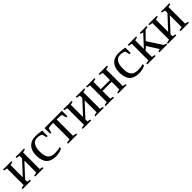

<svg xmlns="http://www.w3.org/2000/svg" viewBox="380 -1826 3190 3190"><g transform="rotate(-45 1975.5 -230.5)"><path d="M79.1 -424.8 18.1 -437V-459H215.8V-437L160.2 -424.8V-136.2L375 -368.7V-424.8L314 -437V-459H511.7V-437L456.1 -424.8V-34.2L511.7 -22V0H314V-22L375 -34.2V-313.5L160.2 -81.1V-34.2L215.8 -22V0H18.1V-22L79.1 -34.2Z M948.2 -27.8Q924.3 -10.3 882.3 -0.2Q840.3 9.8 796.4 9.8Q573.2 9.8 573.2 -232.9Q573.2 -347.7 630.1 -409.4Q687 -471.2 793 -471.2Q858.9 -471.2 937 -456.1V-328.1H910.2L889.2 -409.2Q848.6 -432.1 792 -432.1Q661.1 -432.1 661.1 -232.9Q661.1 -129.4 700.9 -85.2Q740.7 -41 824.2 -41Q895.5 -41 948.2 -57.1Z M1401.4 -459V-328.1H1374.5L1353.5 -409.2Q1299.3 -418.5 1256.3 -418.5H1237.8V-34.2L1303.2 -22V0H1085.9V-22L1156.7 -34.2V-418.5H1138.7Q1095.7 -418.5 1041.5 -409.2L1020.5 -328.1H993.7V-459Z M1495.1 -424.8 1434.1 -437V-459H1631.8V-437L1576.2 -424.8V-136.2L1791 -368.7V-424.8L1730 -437V-459H1927.7V-437L1872.1 -424.8V-34.2L1927.7 -22V0H1730V-22L1791 -34.2V-313.5L1576.2 -81.1V-34.2L1631.8 -22V0H1434.1V-22L1495.1 -34.2Z M2030.3 -424.8 1969.2 -437V-459H2167V-437L2111.3 -424.8V-254.9H2326.2V-424.8L2265.1 -437V-459H2462.9V-437L2407.2 -424.8V-34.2L2462.9 -22V0H2265.1V-22L2326.2 -34.2V-214.4H2111.3V-34.2L2167 -22V0H1969.2V-22L2030.3 -34.2Z M2899.4 -27.8Q2875.5 -10.3 2833.5 -0.2Q2791.5 9.8 2747.6 9.8Q2524.4 9.8 2524.4 -232.9Q2524.4 -347.7 2581.3 -409.4Q2638.2 -471.2 2744.1 -471.2Q2810.1 -471.2 2888.2 -456.1V-328.1H2861.3L2840.3 -409.2Q2799.8 -432.1 2743.2 -432.1Q2612.3 -432.1 2612.3 -232.9Q2612.3 -129.4 2652.1 -85.2Q2691.9 -41 2775.4 -41Q2846.7 -41 2899.4 -57.1Z M3009.3 -424.8 2948.2 -437V-459H3146V-437L3090.3 -424.8V-221.7L3277.8 -423.8L3230 -437V-459H3392.1V-437L3335 -425.8L3204.1 -292L3372.1 -33.2L3417 -22V0H3233.9V-22L3275.9 -34.2L3149.9 -231.9L3090.3 -181.2V-34.2L3146 -22V0H2948.2V-22L3009.3 -34.2Z M3495.1 -424.8 3434.1 -437V-459H3631.8V-437L3576.2 -424.8V-136.2L3791 -368.7V-424.8L3730 -437V-459H3927.7V-437L3872.1 -424.8V-34.2L3927.7 -22V0H3730V-22L3791 -34.2V-313.5L3576.2 -81.1V-34.2L3631.8 -22V0H3434.1V-22L3495.1 -34.2Z"/></g></svg>

Font: Tinos
Style: Regular
Weight: 400
Designer: Steve Matteson
Foundry: Monotype Imaging Inc.
Version: Version 1.23